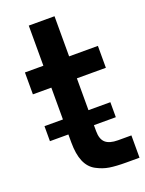

<svg xmlns="http://www.w3.org/2000/svg" viewBox="-142 -819 673 890"><g transform="rotate(-20 194.0 -374.5)"><path d="M322 -109H388V1H322Q273 1 241 -4Q209 -9 177.5 -26Q146 -43 130.5 -79.5Q115 -116 115 -174V-213H24V-287H115V-444H24V-552H115V-750H242V-552H384V-444H241V-287H349V-213H241V-184Q241 -144 260.5 -126.5Q280 -109 322 -109Z"/></g></svg>

Font: Oakes Grotesk
Style: Bold
Weight: 600
Designer: Samuel Oakes
Foundry: Samuel Oakes
Version: Version 1.000;PS 001.000;hotconv 1.0.88;makeotf.lib2.5.64775